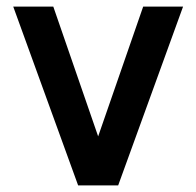

<svg xmlns="http://www.w3.org/2000/svg" viewBox="-20 -560 593 580"><path d="M216 0 20 -540H141L276.5 -148L412.5 -540H533L337 0Z"/></svg>

Font: Vela Sans Bd
Style: Bold
Weight: 700
Designer: Principal design: Mikhail Sharanda - project Manrope.
Design modification: Ravid Balaliev
Foundry: Mikhail Sharanda
Version: Version 1.001